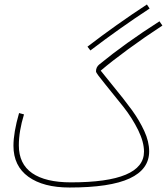

<svg xmlns="http://www.w3.org/2000/svg" viewBox="-20 -815 744 856"><path d="M383 -590 370 -607Q499 -706 635 -795L647 -777Q513 -689 383 -590ZM429 -500 475 -443Q535 -370 568 -324.5Q601 -279 623 -231.5Q645 -184 645 -140Q645 -60 558 -19.5Q471 21 290 21Q173 21 106.5 -27Q40 -75 40 -165Q40 -224 65 -311L87 -305Q64 -230 64 -167Q64 -84 123.5 -43Q183 -2 296 -2Q622 -2 622 -139Q622 -182 596 -235Q570 -288 530 -339L451 -437Q430 -463 419 -477.5Q408 -492 408 -497Q408 -516 423 -528Q539 -623 691 -720L704 -701Q627 -651 552 -596Q477 -541 429 -500Z"/></svg>

Font: Noto Sans Arabic CondThin
Style: Regular
Weight: 250
Width: 3
Designer: Nadine Chahine
Foundry: Monotype Imaging Inc.
Version: Version 1.001